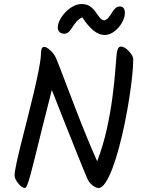

<svg xmlns="http://www.w3.org/2000/svg" viewBox="-20 -955 717 958"><path d="M644.8 -658.6Q644.8 -625.2 639.5 -574.6Q634.1 -524 624.7 -463.7Q615.4 -403.3 602.5 -340.6Q589.6 -277.8 574.2 -220.2Q558.9 -162.6 541.7 -116.8Q524.5 -71 506.6 -44Q488.8 -16.9 471.1 -16.9Q463.8 -16.9 453 -22.6Q442.2 -28.3 432.3 -38.5Q422.4 -48.7 416.4 -62.1Q410 -76.9 397 -108.3Q383.9 -139.7 367.6 -180.9Q351.3 -222.1 332.8 -268.2Q314.3 -314.4 296.5 -359.1Q278.6 -403.8 263.8 -442.4Q249 -480.9 238.6 -506.1Q209.3 -392.2 188.8 -309.1Q168.3 -226 154.4 -169.9Q140.4 -113.8 131.2 -79.9Q122 -46 115.5 -31.5Q109.1 -16.9 103 -16.9Q96.9 -16.9 88.4 -23.2Q80 -29.4 71.8 -39.1Q63.7 -48.7 58.2 -59.5Q52.8 -70.3 52.8 -79.4Q52.8 -97 62.1 -140.2Q71.4 -183.3 86 -241.9Q100.7 -300.5 117.4 -365.8Q134.2 -431.1 149 -494.1Q163.8 -557.1 173.8 -608.1Q183.8 -659.1 184.5 -688.8Q185.2 -707.1 188.6 -714Q192 -720.9 201.7 -720.9Q209.1 -720.9 220.6 -712.7Q232 -704.5 243.5 -691Q254.9 -677.5 261 -661.8Q266.8 -648.4 279.1 -616.4Q291.4 -584.4 308.3 -540Q325.2 -495.6 344.8 -444.2Q364.5 -392.9 385.4 -339.9Q406.4 -286.8 426.9 -238Q447.5 -189.2 464.8 -150.3Q495.2 -229.7 513.4 -313.2Q531.6 -396.6 541.3 -471.5Q551 -546.5 555.2 -601.8Q559.5 -657.1 561.6 -679.9Q562.3 -696.8 567.6 -709.7Q572.9 -722.7 583.2 -722.7Q595.7 -722.7 609.9 -711.6Q624.2 -700.5 634.5 -685.6Q644.8 -670.6 644.8 -658.6ZM386.4 -934.9Q412.5 -934.9 428.8 -923.6Q445.1 -912.2 455.8 -896.9Q466.5 -881.5 476.2 -868.8Q485.9 -856.1 499.2 -853.3Q512.1 -856.1 521 -866.8Q530 -877.5 537.7 -890.7Q545.4 -903.9 554.8 -913.3Q564.3 -922.6 578.1 -922.6Q603.1 -922.6 603.1 -890.2Q603.1 -873.4 594.7 -854.3Q586.3 -835.1 572.1 -818.5Q557.8 -801.9 539.6 -791.1Q521.4 -780.4 502.1 -780.4Q473.3 -780.4 445.3 -803.7Q417.3 -827 390.4 -868.5Q372.7 -859.8 361.1 -846.3Q349.5 -832.7 341 -819Q332.5 -805.3 323.4 -796.1Q314.3 -786.8 301.1 -786.8Q286.6 -786.8 277.4 -794.9Q268.3 -803 268.3 -817.3Q268.3 -835.4 278.8 -855.7Q289.3 -875.9 306.5 -894Q323.8 -912.1 344.8 -923.5Q365.9 -934.9 386.4 -934.9Z"/></svg>

Font: Kalam Variable Light
Style: Regular
Weight: 300
Designer: Lipi Raval, Jonny Pinhorn
Foundry: Indian Type Foundry
Version: Version 3.000